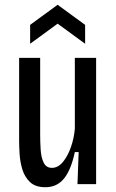

<svg xmlns="http://www.w3.org/2000/svg" viewBox="-20 -770 485 803"><path d="M170 13Q128 13 105.5 -8.5Q83 -30 73.5 -61.5Q64 -93 62 -125.5Q60 -158 60 -180V-528H148V-207Q148 -177 150 -144.5Q152 -112 162.5 -90Q173 -68 197 -68Q223 -68 243.5 -93Q264 -118 277 -156Q290 -194 293 -232V-528H382V0H304L309 -134H293Q277 -59 247.5 -23Q218 13 170 13ZM106 -587V-666L221 -750L336 -666V-587L221 -671Z"/></svg>

Font: Bricolage Grotesque 10pt Condensed
Style: Regular
Weight: 400
Width: 3
Designer: Mathieu Triay
Foundry: Atelier Triay
Version: Version 1.000; ttfautohint (v1.8.4.7-5d5b);gftools[0.9.29]